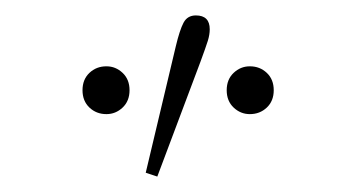

<svg xmlns="http://www.w3.org/2000/svg" viewBox="-20 -791 440 249"><path d="M118 -643Q105 -643 96 -651.5Q87 -660 87 -674Q87 -688 96 -696.5Q105 -705 118 -705Q130 -705 139 -696.5Q148 -688 148 -674Q148 -660 139 -651.5Q130 -643 118 -643ZM184 -562 169 -567 208 -731Q213 -752 218 -761.5Q223 -771 234 -771Q252 -771 252 -753Q252 -746 249.5 -738Q247 -730 240 -711ZM304 -643Q292 -643 283 -651.5Q274 -660 274 -674Q274 -688 283 -696.5Q292 -705 304 -705Q317 -705 326 -696.5Q335 -688 335 -674Q335 -660 326 -651.5Q317 -643 304 -643Z"/></svg>

Font: Source Serif 4 SmText ExtraLight
Style: Regular
Weight: 200
Designer: Frank Grießhammer
Foundry: Adobe
Version: Version 4.005;hotconv 1.1.0;makeotfexe 2.6.0